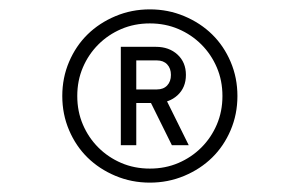

<svg xmlns="http://www.w3.org/2000/svg" viewBox="-20 -730 640 410"><path d="M300 -340Q339 -340 373.5 -354.5Q408 -369 433 -393.5Q458 -418 472.5 -452Q487 -486 487 -525Q487 -564 472.5 -598Q458 -632 433 -656.5Q408 -681 373.5 -695.5Q339 -710 300 -710Q261 -710 226.5 -695.5Q192 -681 167 -656.5Q142 -632 127.5 -598Q113 -564 113 -525Q113 -486 127.5 -452Q142 -418 167 -393.5Q192 -369 226.5 -354.5Q261 -340 300 -340ZM300 -370Q267 -370 239 -382Q211 -394 190 -415Q169 -436 157 -464Q145 -492 145 -525Q145 -558 157 -586Q169 -614 190 -635Q211 -656 239 -668Q267 -680 300 -680Q333 -680 361 -668Q389 -656 410 -635Q431 -614 443 -586Q455 -558 455 -525Q455 -492 443 -464Q431 -436 410 -415Q389 -394 361 -382Q333 -370 300 -370ZM271 -539V-601H315Q329 -601 337 -592.5Q345 -584 345 -570Q345 -556 337 -547.5Q329 -539 315 -539ZM238 -420H271V-510H308L296 -523L347 -420H383L332 -523L313 -510Q341 -510 359 -526.5Q377 -543 377 -570Q377 -597 359 -613.5Q341 -630 313 -630H238Z"/></svg>

Font: CommitMonoV142 ExtLt
Style: Regular
Weight: 200
Monospace: yes
Designer: Eigil Nikolajsen
Foundry: Eigil Nikolajsen
Version: Version 1.142